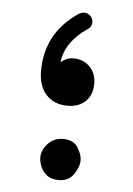

<svg xmlns="http://www.w3.org/2000/svg" viewBox="-43 -525 401 580"><g transform="rotate(5 157.0 -235.5)"><path d="M163.1 -206.1Q122.1 -206.1 98.4 -232.2Q74.7 -258.3 74.7 -304.2Q74.7 -419.4 172.9 -485.4Q186.5 -493.2 197.3 -489.5Q208 -485.8 212.9 -476.6Q217.8 -468.3 215.8 -457.8Q213.9 -447.3 201.7 -440.4Q138.2 -396.5 130.9 -335.4Q138.2 -341.3 147.5 -345.7Q156.7 -350.1 168.9 -350.1Q200.2 -350.1 219.2 -330.1Q238.3 -310.1 238.3 -279.8Q238.3 -246.1 218.3 -226.1Q198.2 -206.1 163.1 -206.1ZM95.2 -42.5Q95.2 -66.4 113.8 -85.7Q132.3 -105 159.2 -105Q190.9 -105 204.1 -83.7Q217.3 -62.5 217.3 -45.9Q217.3 -24.9 201.7 -2.4Q186 20 156.7 20Q133.3 20 119.9 9Q106.4 -2 100.8 -16.8Q95.2 -31.7 95.2 -42.5Z"/></g></svg>

Font: Mikhak Medium
Style: Regular
Weight: 500
Designer: Amin Abedi
Version: Version 3.3